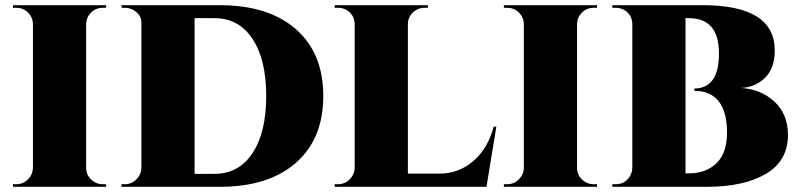

<svg xmlns="http://www.w3.org/2000/svg" viewBox="-20 -720 3080 740"><path d="M43 -10Q69 -10 87.5 -28.5Q106 -47 107 -73V-628Q106 -654 87.5 -672Q69 -690 43 -690H30V-700H389V-690H376Q350 -690 331.5 -672Q313 -654 312 -628V-73Q312 -47 331 -28.5Q350 -10 376 -10H389V0H30V-10Z M827 0H448V-10H461Q487 -10 505.5 -28.5Q524 -47 525 -73V-633Q525 -657 505.5 -673.5Q486 -690 461 -690H449L448 -700H827Q1015 -700 1120.5 -607.5Q1226 -515 1226 -350Q1226 -185 1120.5 -92.5Q1015 0 827 0ZM730 -650V-50H807Q900 -50 953 -129.5Q1006 -209 1006 -350Q1006 -491 953 -570.5Q900 -650 807 -650Z M1283 -10Q1309 -10 1327.5 -28.5Q1346 -47 1347 -73V-627Q1346 -664 1315 -682Q1300 -690 1283 -690H1270V-700H1629V-690H1616Q1590 -690 1571 -671.5Q1552 -653 1552 -627V-51H1675Q1748 -51 1804 -99Q1860 -147 1883 -232H1893L1855 0H1270V-10Z M1935 -10Q1961 -10 1979.5 -28.5Q1998 -47 1999 -73V-628Q1998 -654 1979.5 -672Q1961 -690 1935 -690H1922V-700H2281V-690H2268Q2242 -690 2223.5 -672Q2205 -654 2204 -628V-73Q2204 -47 2223 -28.5Q2242 -10 2268 -10H2281V0H1922V-10Z M2704 0H2340V-10H2353Q2389 -10 2408 -41Q2416 -55 2417 -72V-628Q2416 -664 2385 -682Q2370 -690 2353 -690H2340V-700H2688Q2966 -700 2966 -526Q2966 -425 2884 -391Q2861 -382 2835 -381Q2912 -377 2964.5 -328.5Q3017 -280 3017 -200Q3017 -100 2932 -50Q2847 0 2704 0ZM2636 -52Q2701 -52 2741.5 -91Q2782 -130 2782 -209.5Q2782 -289 2750 -329.5Q2718 -370 2656 -370V-379Q2751 -379 2751 -514.5Q2751 -650 2635 -650Q2635 -650 2635 -650H2622V-52H2635Q2636 -52 2636 -52Z"/></svg>

Font: Cinzel Decorative Black
Style: Regular
Weight: 900
Designer: Natanael Gama
Version: Version 1.002;PS 001.002;hotconv 1.0.56;makeotf.lib2.0.21325